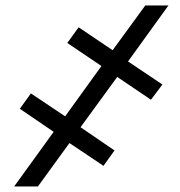

<svg xmlns="http://www.w3.org/2000/svg" viewBox="-20 -675 650 695"><path d="M271.5 -214.4 394.5 -130.4 354.5 -74.7 231.4 -157.2 117.2 0H31.2L174.3 -197.8L51.8 -281.2L91.8 -336.9L215.8 -253.9L347.2 -436L223.6 -519.5L264.6 -576.2L387.7 -493.2L505.9 -655.3H589.8L443.4 -452.6L567.9 -369.1L526.4 -314L404.3 -396.5Z"/></svg>

Font: Roboto
Style: Italic
Weight: 400
Italic angle: -12°
Designer: Google
Version: Version 2.134; 2016; ttfautohint (v1.6)